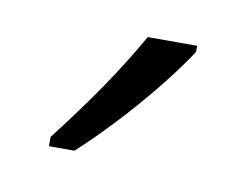

<svg xmlns="http://www.w3.org/2000/svg" viewBox="-35 -808 314 245"><g transform="rotate(10 122.0 -685.5)"><path d="M204 -757Q189 -734 166 -705.5Q143 -677 118 -650.5Q93 -624 73 -606H40V-618Q71 -658 95 -693Q119 -728 140 -765H204Z"/></g></svg>

Font: Noto Sans Khmer ExtraCondensed Light
Style: Regular
Weight: 300
Width: 2
Designer: Danh Hong and the Monotype Design Team
Foundry: Monotype Imaging Inc.
Version: Version 2.004; ttfautohint (v1.8.4.7-5d5b)